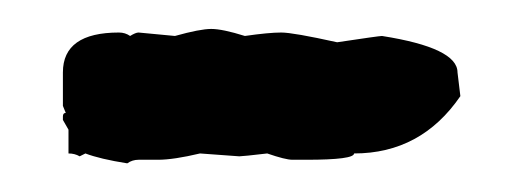

<svg xmlns="http://www.w3.org/2000/svg" viewBox="-20 -321 360 134"><path d="M127.4 -300.8Q135.3 -300.8 150.9 -295.9Q167.5 -298.3 176.3 -298.3Q184.6 -298.3 215.3 -291.5Q244.6 -295.9 246.6 -295.9Q299.3 -287.6 299.3 -270.5L301.3 -253.9Q273.9 -213.9 227.1 -213.9Q227.1 -209.5 193.8 -209.5H184.1Q179.2 -209.5 166.5 -213.9Q149.4 -211.9 147 -211.9L119.6 -213.9Q101.1 -209.5 90.3 -209.5H76.7Q72.3 -209.5 68.8 -207Q49.8 -210 39.6 -213.9L35.6 -211.9Q32.2 -213.9 27.8 -213.9V-230.5L23.9 -237.3V-239.7Q23.9 -242.2 25.9 -242.2L23.9 -247.1V-270.5Q23.9 -298.3 63 -298.3Q67.4 -298.3 70.8 -295.9Q74.7 -298.3 76.7 -298.3Q77.6 -298.3 102.1 -295.9Q119.6 -300.8 127.4 -300.8Z"/></svg>

Font: Mister Brush
Style: Regular
Weight: 400
Designer: GGBotNet
Foundry: GGBotNet
Version: 1.00